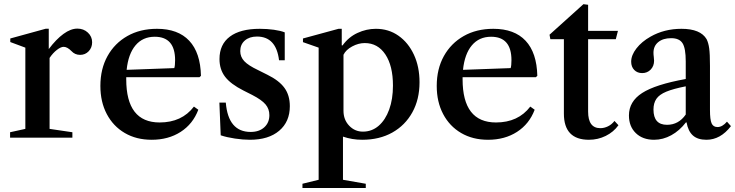

<svg xmlns="http://www.w3.org/2000/svg" viewBox="-20 -676 3610 943"><path d="M29.5 0V-26.5L104.5 -43V-442L30.5 -469.5V-487L205 -535H219.5V-435Q256 -483.5 291.8 -509.5Q327.5 -535.5 360 -535.5Q390.5 -535.5 411.5 -516Q432.5 -496.5 432.5 -468.5Q432.5 -442 415.5 -424.2Q398.5 -406.5 373.5 -406.5Q348 -406.5 331 -425Q310.5 -446 292.5 -446Q279 -446 259.5 -431Q240 -416 223.5 -391.5V-43L335.5 -26.5V0Z M725 10.5Q649.5 10.5 592.8 -22.8Q536 -56 504.5 -115.8Q473 -175.5 473 -254Q473 -337.5 508 -400.5Q543 -463.5 605.5 -499Q668 -534.5 751 -534.5Q854.5 -534.5 909.5 -475.8Q964.5 -417 967 -303.5L960 -297H600Q600 -292 600 -286.5Q600 -74.5 764 -74.5Q873 -74.5 932.5 -152.5L954 -137Q927.5 -67 867.2 -28.2Q807 10.5 725 10.5ZM740 -495.5Q681 -495.5 645.5 -453.2Q610 -411 602 -333L836 -341.5Q840 -353.5 840 -380.5Q840 -495.5 740 -495.5Z M1207.5 10.5Q1174 10.5 1133.8 4.5Q1093.5 -1.5 1064 -11.5L1057.5 -172H1089Q1101 -28 1211 -28Q1253 -28 1278 -50.8Q1303 -73.5 1303 -110.5Q1303 -141 1284.2 -163.2Q1265.5 -185.5 1219 -209.5L1175.5 -231.5Q1113 -263 1085.5 -299Q1058 -335 1058 -386Q1058 -458 1109 -496.2Q1160 -534.5 1256 -534.5Q1292 -534.5 1325.5 -529.8Q1359 -525 1378.5 -517V-380H1350.5Q1336.5 -496.5 1242 -496.5Q1205 -496.5 1182.5 -477Q1160 -457.5 1160 -425Q1160 -396.5 1179.8 -375.5Q1199.5 -354.5 1247 -332L1293 -309Q1351 -280.5 1377.2 -244.2Q1403.5 -208 1403.5 -154.5Q1403.5 -78 1351.2 -33.8Q1299 10.5 1207.5 10.5Z M1465.5 247.5V226.5L1545 207V-442L1468 -469V-487L1642.5 -534.5H1658.5V-453H1662.5Q1692 -494 1735.8 -514.2Q1779.5 -534.5 1826 -534.5Q1889 -534.5 1937.2 -500.5Q1985.5 -466.5 2013 -407.2Q2040.5 -348 2040.5 -272Q2040.5 -188 2005.2 -124.2Q1970 -60.5 1906.8 -25Q1843.5 10.5 1759 10.5Q1709.5 10.5 1664.5 -5V207L1776.5 226.5V247.5ZM1762.5 -29.5Q1806.5 -29.5 1839.8 -58.2Q1873 -87 1891.5 -138Q1910 -189 1910 -255.5Q1910 -352.5 1872.8 -408.5Q1835.5 -464.5 1771.5 -464.5Q1740.5 -464.5 1709.8 -448Q1679 -431.5 1667 -407V-132Q1667 -88 1694.8 -58.8Q1722.5 -29.5 1762.5 -29.5Z M2377 10.5Q2301.5 10.5 2244.8 -22.8Q2188 -56 2156.5 -115.8Q2125 -175.5 2125 -254Q2125 -337.5 2160 -400.5Q2195 -463.5 2257.5 -499Q2320 -534.5 2403 -534.5Q2506.5 -534.5 2561.5 -475.8Q2616.5 -417 2619 -303.5L2612 -297H2252Q2252 -292 2252 -286.5Q2252 -74.5 2416 -74.5Q2525 -74.5 2584.5 -152.5L2606 -137Q2579.5 -67 2519.2 -28.2Q2459 10.5 2377 10.5ZM2392 -495.5Q2333 -495.5 2297.5 -453.2Q2262 -411 2254 -333L2488 -341.5Q2492 -353.5 2492 -380.5Q2492 -495.5 2392 -495.5Z M2872.5 10.5Q2749.5 10.5 2749.5 -118V-483.5H2683L2679 -505.5L2845.5 -655.5L2868.5 -652.5V-524.5H3015L3004.5 -483.5H2868.5V-128Q2868.5 -46.5 2928.5 -46.5Q2947.5 -46.5 2966 -55.5Q2984.5 -64.5 2998 -82L3017.5 -61Q2993.5 -27.5 2955 -8.5Q2916.5 10.5 2872.5 10.5Z M3192.5 10.5Q3136.5 10.5 3102.8 -22.2Q3069 -55 3069 -109Q3069 -177.5 3133.8 -219.2Q3198.5 -261 3348 -288V-374.5Q3348 -439 3332.2 -463.8Q3316.5 -488.5 3276.5 -488.5Q3236.5 -488.5 3213 -469.2Q3189.5 -450 3189.5 -417Q3189.5 -407 3191 -397Q3192.5 -387 3192.5 -378Q3192.5 -351.5 3175.8 -334.2Q3159 -317 3134 -317Q3110 -317 3095 -332.5Q3080 -348 3080 -373Q3080 -405 3105.8 -438.2Q3131.5 -471.5 3175 -496Q3242.5 -534.5 3327 -534.5Q3420.5 -534.5 3450.5 -483.5Q3459.5 -465.5 3463.2 -438.5Q3467 -411.5 3467 -352.5V-135.5Q3467 -88.5 3475 -70.2Q3483 -52 3504 -52Q3528 -52 3550.5 -78.5L3570 -56.5Q3518.5 10.5 3449.5 10.5Q3406.5 10.5 3383 -10.8Q3359.5 -32 3352 -75H3349Q3317.5 -34 3277 -11.8Q3236.5 10.5 3192.5 10.5ZM3256 -63Q3313 -63 3348 -113.5V-252Q3287 -240 3252.5 -225.8Q3218 -211.5 3203.8 -190.5Q3189.5 -169.5 3189.5 -138Q3189.5 -63 3256 -63Z"/></svg>

Font: Libre Caslon Text Medium
Style: Regular
Weight: 500
Designer: Pablo Impallari, Rodrigo Fuenzalida, Katja Schimmel
Foundry: Pablo Impallari, Rodrigo Fuenzalida
Version: Version 2.000